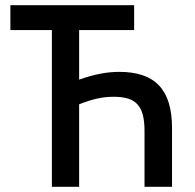

<svg xmlns="http://www.w3.org/2000/svg" viewBox="-20 -720 751 740"><path d="M180 0H285V-318C336 -338 374 -347 418 -347C504 -347 537 -313 537 -215V0H643V-227C643 -374 578 -443 440 -443C392 -443 344 -434 285 -413V-604H497V-700H20V-604H180Z"/></svg>

Font: Fixel Text Medium
Style: Regular
Weight: 500
Width: 4
Designer: AlfaBravo + MacPaw
Foundry: Kyrylo Tkachov, Marchela Mozhyna, Serhii Makarenko, Maria Weinstein, Zakhar Kryvoshyya
Version: Version 1.211